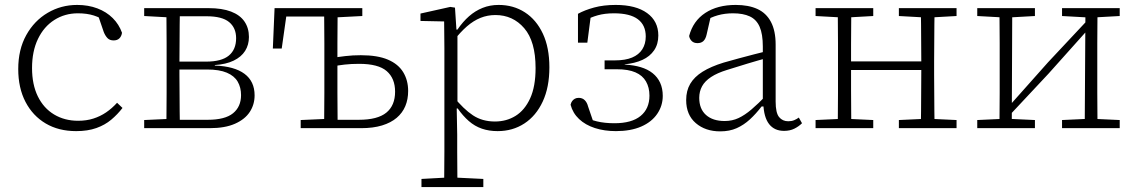

<svg xmlns="http://www.w3.org/2000/svg" viewBox="-20 -520 4605 779"><path d="M289 12Q218 12 165.5 -19Q113 -50 83.5 -106.5Q54 -163 54 -240Q54 -319 86.5 -377.5Q119 -436 173.5 -468Q228 -500 293 -500Q338 -500 375 -486Q412 -472 437.5 -446.5Q463 -421 475 -387Q473 -373 464.5 -364.5Q456 -356 441 -356Q425 -356 416 -365.5Q407 -375 401 -390L374 -469L415 -430Q389 -448 361 -457Q333 -466 296 -466Q243 -466 200.5 -439Q158 -412 134 -362Q110 -312 110 -244Q110 -177 133.5 -129Q157 -81 199.5 -55.5Q242 -30 297 -30Q331 -30 359 -39Q387 -48 410.5 -64Q434 -80 455 -103L477 -82Q457 -56 431.5 -34.5Q406 -13 371 -0.5Q336 12 289 12Z M565 0V-33L674 -38L688 -34H823Q893 -34 925.5 -60.5Q958 -87 958 -134Q958 -165 944.5 -188.5Q931 -212 900.5 -225Q870 -238 820 -238H688V-270H816Q879 -270 908.5 -294.5Q938 -319 938 -365Q938 -407 909.5 -430.5Q881 -454 818 -454H688L674 -449L565 -455V-487H826Q881 -487 917.5 -473Q954 -459 972 -432.5Q990 -406 990 -370Q990 -338 974.5 -313.5Q959 -289 928 -274Q897 -259 851 -256L852 -254Q931 -251 972 -220.5Q1013 -190 1013 -133Q1013 -96 993.5 -66Q974 -36 933.5 -18Q893 0 831 0ZM655 0Q655 -30 655.5 -67Q656 -104 656 -143Q656 -182 656 -216V-271Q656 -306 656 -344.5Q656 -383 655.5 -420.5Q655 -458 655 -487H710Q709 -458 709 -420Q709 -382 708.5 -341Q708 -300 708 -261V-216Q708 -182 708.5 -143Q709 -104 709 -67Q709 -30 710 0Z M1330 0V-34H1436Q1512 -34 1547.5 -63Q1583 -92 1583 -148Q1583 -202 1549 -231.5Q1515 -261 1437 -261Q1405 -261 1378.5 -258Q1352 -255 1328 -250V-285Q1352 -289 1381.5 -292.5Q1411 -296 1444 -296Q1512 -296 1554 -278Q1596 -260 1616 -227Q1636 -194 1636 -151Q1636 -117 1624.5 -89.5Q1613 -62 1589.5 -42Q1566 -22 1530 -11Q1494 0 1445 0ZM1295 0Q1295 -30 1295.5 -67Q1296 -104 1296 -143Q1296 -182 1296 -216V-271Q1296 -306 1296 -344.5Q1296 -383 1295.5 -420.5Q1295 -458 1295 -487H1350Q1350 -458 1349.5 -420.5Q1349 -383 1349 -344.5Q1349 -306 1349 -271V-216Q1349 -182 1349 -143Q1349 -104 1349.5 -67Q1350 -30 1350 0ZM1087 -323 1094 -487H1314V-453H1120L1145 -478L1123 -323ZM1200 0V-33L1313 -38H1320V0ZM1323 -449V-487H1450V-455L1334 -449Z M1690 239V206L1800 200H1818L1941 206V239ZM1782 239Q1782 206 1782.5 169.5Q1783 133 1783 95.5Q1783 58 1783 23V-265Q1783 -296 1783 -324.5Q1783 -353 1782.5 -380.5Q1782 -408 1782 -433L1686 -435V-465L1807 -492L1826 -489L1832 -398L1836 -396V-86L1833 -82L1835 26Q1835 60 1835 97.5Q1835 135 1835.5 171Q1836 207 1836 239ZM1999 12Q1964 12 1935 2Q1906 -8 1882 -29Q1858 -50 1837 -80H1815L1819 -129Q1861 -77 1899 -52Q1937 -27 1988 -27Q2035 -27 2072 -50Q2109 -73 2131 -121Q2153 -169 2153 -244Q2153 -352 2107 -405.5Q2061 -459 1990 -459Q1958 -459 1929.5 -447.5Q1901 -436 1874.5 -413Q1848 -390 1819 -353L1814 -400H1836Q1858 -432 1883 -454Q1908 -476 1938 -488Q1968 -500 2003 -500Q2063 -500 2109.5 -470Q2156 -440 2182.5 -383.5Q2209 -327 2209 -247Q2209 -166 2182 -108Q2155 -50 2107.5 -19Q2060 12 1999 12Z M2479 12Q2432 12 2393.5 -0.5Q2355 -13 2329.5 -37Q2304 -61 2295 -95Q2297 -104 2301.5 -110Q2306 -116 2312.5 -119.5Q2319 -123 2328 -123Q2343 -123 2352.5 -113.5Q2362 -104 2366 -88L2392 -12L2347 -49Q2371 -35 2402 -27.5Q2433 -20 2473 -20Q2543 -20 2579 -49.5Q2615 -79 2615 -132Q2615 -165 2601 -189.5Q2587 -214 2558 -226.5Q2529 -239 2483 -239H2433V-275H2475Q2517 -275 2544.5 -286.5Q2572 -298 2586 -320Q2600 -342 2600 -372Q2600 -418 2568 -442Q2536 -466 2471 -466Q2434 -466 2405.5 -458Q2377 -450 2352 -436L2378 -463L2363 -347H2325V-464Q2352 -479 2390.5 -489.5Q2429 -500 2478 -500Q2560 -500 2605.5 -467Q2651 -434 2651 -376Q2651 -341 2634 -316Q2617 -291 2586.5 -277Q2556 -263 2514 -259L2515 -258Q2551 -256 2579.5 -247.5Q2608 -239 2628 -223Q2648 -207 2658.5 -184Q2669 -161 2669 -131Q2669 -91 2646.5 -58Q2624 -25 2581.5 -6.5Q2539 12 2479 12Z M2902 13Q2842 13 2803 -20.5Q2764 -54 2764 -114Q2764 -152 2780.5 -180Q2797 -208 2830.5 -229Q2864 -250 2916 -266Q2947 -275 2977 -283Q3007 -291 3037.5 -299Q3068 -307 3097 -314V-286Q3056 -275 3013 -262Q2970 -249 2929 -236Q2890 -224 2865 -207.5Q2840 -191 2828.5 -170Q2817 -149 2817 -123Q2817 -78 2844.5 -53.5Q2872 -29 2920 -29Q2951 -29 2976.5 -41Q3002 -53 3029 -76Q3056 -99 3089 -133L3092 -88H3070Q3047 -58 3022.5 -35.5Q2998 -13 2969 0Q2940 13 2902 13ZM3161 11Q3122 11 3100.5 -16.5Q3079 -44 3077 -100L3075 -102V-331Q3075 -382 3062 -411.5Q3049 -441 3022 -453.5Q2995 -466 2954 -466Q2921 -466 2892.5 -458Q2864 -450 2838 -434L2866 -463L2847 -380Q2843 -362 2834 -353.5Q2825 -345 2810 -345Q2795 -345 2786.5 -353.5Q2778 -362 2776 -374Q2792 -435 2841.5 -467.5Q2891 -500 2965 -500Q3017 -500 3053 -483.5Q3089 -467 3108 -431Q3127 -395 3127 -339V-108Q3127 -62 3141 -45Q3155 -28 3178 -28Q3192 -28 3202.5 -32.5Q3213 -37 3221 -43L3234 -20Q3221 -7 3203 2Q3185 11 3161 11Z M3379 0Q3379 -30 3379.5 -67Q3380 -104 3380 -143Q3380 -182 3380 -216V-271Q3380 -306 3380 -344.5Q3380 -383 3379.5 -420.5Q3379 -458 3379 -487H3434Q3434 -458 3433.5 -420Q3433 -382 3433 -342Q3433 -302 3433 -264V-242Q3433 -196 3433 -151.5Q3433 -107 3433.5 -68.5Q3434 -30 3434 0ZM3716 0Q3717 -30 3717 -68.5Q3717 -107 3717.5 -151Q3718 -195 3718 -242V-264Q3718 -302 3717.5 -342Q3717 -382 3717 -420Q3717 -458 3716 -487H3772Q3771 -458 3771 -420.5Q3771 -383 3770.5 -344.5Q3770 -306 3770 -271V-216Q3770 -182 3770.5 -143Q3771 -104 3771 -67Q3771 -30 3772 0ZM3289 0V-33L3398 -38H3416L3523 -33V0ZM3289 -455V-487H3523V-455L3416 -449H3398ZM3627 0V-33L3735 -38H3754L3861 -33V0ZM3627 -455V-487H3861V-455L3754 -449H3735ZM3412 -236V-271H3738V-236Z M3945 0V-33L4053 -38H4072L4179 -33V0ZM4289 0V-33L4397 -38H4415L4523 -33V0ZM4035 0Q4035 -30 4035.5 -67Q4036 -104 4036 -143Q4036 -182 4036 -216V-271Q4036 -306 4036 -344.5Q4036 -383 4035.5 -420.5Q4035 -458 4035 -487H4087L4085 0ZM4073 -49 4060 -86H4071L4232 -267L4394 -440L4406 -401H4395L4234 -221ZM4381 0 4384 -487H4433Q4433 -458 4432.5 -420.5Q4432 -383 4432 -344.5Q4432 -306 4432 -271V-216Q4432 -182 4432 -143Q4432 -104 4432.5 -67Q4433 -30 4433 0ZM3945 -455V-487H4179V-455L4072 -449H4054ZM4289 -455V-487H4523V-455L4415 -449H4397Z"/></svg>

Font: Source Serif 4 Light
Style: Regular
Weight: 300
Designer: Frank Grießhammer
Foundry: Adobe Systems Incorporated
Version: Version 4.004;hotconv 1.0.116;makeotfexe 2.5.65601